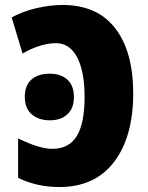

<svg xmlns="http://www.w3.org/2000/svg" viewBox="-20 -744 597 774"><path d="M53 -27V-186Q139 -144 191 -144Q258 -144 289.5 -195.5Q321 -247 321 -353Q321 -456 291 -513Q261 -570 205 -570Q175 -570 139.5 -559Q104 -548 71 -528L27 -674Q74 -699 128.5 -711.5Q183 -724 232 -724Q372 -724 444.5 -630Q517 -536 517 -367Q517 -193 440 -91.5Q363 10 219 10Q129 10 53 -27ZM181 -447Q225 -447 251.5 -423Q278 -399 278 -353Q278 -307 251.5 -283Q225 -259 181 -259Q136 -259 108 -283Q80 -307 80 -353Q80 -400 107 -423.5Q134 -447 181 -447Z"/></svg>

Font: Noto Sans Display Black Narrow
Style: Regular
Weight: 900
Width: 4
Designer: Monotype Design team
Foundry: Monotype Imaging Inc.
Version: Version 1.000